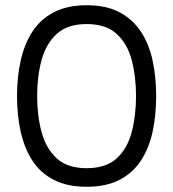

<svg xmlns="http://www.w3.org/2000/svg" viewBox="-20 -698 663 734"><path d="M311 16Q237 16 185.5 -10.5Q134 -37 103.5 -84.5Q73 -132 59 -195Q45 -258 45 -331Q45 -403 59 -466Q73 -529 103.5 -576.5Q134 -624 185.5 -651Q237 -678 311 -678Q386 -678 437 -651Q488 -624 519 -576.5Q550 -529 563.5 -466Q577 -403 577 -331Q577 -258 563.5 -195Q550 -132 519 -84.5Q488 -37 437 -10.5Q386 16 311 16ZM311 -55Q385 -55 426 -92.5Q467 -130 483.5 -193Q500 -256 500 -331Q500 -406 483.5 -468.5Q467 -531 426 -568.5Q385 -606 311 -606Q238 -606 197 -568.5Q156 -531 139 -468.5Q122 -406 122 -331Q122 -256 139 -193Q156 -130 197 -92.5Q238 -55 311 -55Z"/></svg>

Font: Nata Sans
Style: Regular
Weight: 400
Designer: Daniel Uzquiano Cruz
Version: Version 1.001